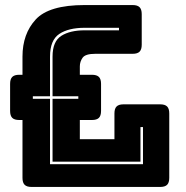

<svg xmlns="http://www.w3.org/2000/svg" viewBox="-20 -740 735 760"><path d="M650 -36Q650 -17 641.5 -8.5Q633 0 614 0H105Q86 0 77.5 -8.5Q69 -17 69 -36V-265H56Q37 -265 28.5 -273.5Q20 -282 20 -301V-408Q20 -427 28.5 -435.5Q37 -444 56 -444H69V-516Q69 -606 121.5 -663Q174 -720 315 -720H505Q524 -720 532.5 -711.5Q541 -703 541 -684V-563Q541 -544 532.5 -535.5Q524 -527 505 -527H357Q318 -527 307 -511.5Q296 -496 296 -477V-444H344Q363 -444 371.5 -435.5Q380 -427 380 -408V-301Q380 -282 371.5 -273.5Q363 -265 344 -265H296V-189H433V-291Q433 -310 441.5 -318.5Q450 -327 469 -327H614Q633 -327 641.5 -318.5Q650 -310 650 -291ZM546 -237H536V-100H188V-349H290V-359H188V-516Q188 -576 222.5 -598Q257 -620 315 -620H451V-630H315Q251 -630 214.5 -605.5Q178 -581 178 -516V-359H110V-349H178V-90H546Z"/></svg>

Font: Bungee Inline
Style: Regular
Weight: 400
Version: Version 1.000;PS 1.0;hotconv 1.0.72;makeotf.lib2.5.5900